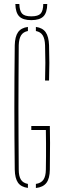

<svg xmlns="http://www.w3.org/2000/svg" viewBox="-20 -939 312 963"><path d="M120 3.5Q85.5 -1 70.2 -22.8Q55 -44.5 54 -88Q53 -171.5 52.5 -248.5Q52 -325.5 52 -400Q52 -474.5 52.5 -551.5Q53 -628.5 54 -712Q55 -755.5 70.5 -777.5Q86 -799.5 120 -804V-783.5Q96.5 -779 85.8 -761.8Q75 -744.5 74 -712Q73.5 -628.5 73 -551.5Q72.5 -474.5 72.5 -400Q72.5 -325.5 73 -248.5Q73.5 -171.5 74 -88Q74 -55.5 84.8 -38.2Q95.5 -21 120 -16.5ZM160 4V-16.5Q186 -20.5 197.8 -37.5Q209.5 -54.5 210 -88Q210.5 -123.5 210.8 -155.5Q211 -187.5 210.8 -219.5Q210.5 -251.5 210 -287H137V-307H230Q231 -272.5 231 -222Q231 -171.5 230 -88Q229.5 -44 213 -22Q196.5 0 160 4ZM206 -535Q207.5 -582.5 207.5 -623.8Q207.5 -665 206 -712Q205 -744.5 194.2 -761.8Q183.5 -779 160 -783.5V-804Q193.5 -799.5 209 -777.5Q224.5 -755.5 226 -712Q227.5 -665 227.5 -623.8Q227.5 -582.5 226 -535ZM137 -838Q95 -838 76.5 -856.8Q58 -875.5 57 -919H77Q78 -884.5 90.8 -870.8Q103.5 -857 137 -857Q171 -857 183.8 -870.8Q196.5 -884.5 197 -919H217Q216.5 -875.5 197.8 -856.8Q179 -838 137 -838Z"/></svg>

Font: Big Shoulders Stencil Display Thin Thin
Style: Regular
Weight: 250
Version: Version 2.001